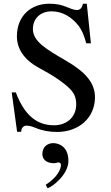

<svg xmlns="http://www.w3.org/2000/svg" viewBox="-20 -696 596 1033"><path d="M447 -676H426C422 -654 411 -642 394 -642C384 -642 368 -646 350 -654C312 -670 286 -676 245 -676C146 -676 71 -610 71 -501C71 -439 103 -377 193 -329C257 -295 326 -251 361 -213C380 -192 390 -169 390 -134C390 -68 341 -22 271 -22C176 -22 111 -78 65 -199H43L72 13H94C94 -8 107 -20 122 -20C133 -20 150 -17 169 -9C206 7 245 14 287 14C403 14 491 -61 491 -173C491 -249 442 -307 336 -369C231 -430 157 -472 157 -540C157 -595 196 -635 258 -635C318 -635 368 -602 403 -557C421 -533 432 -507 444 -463H469ZM236 317C266 307 348 241 348 170C348 87 290 74 266 74C242 74 208 89 208 132C208 172 244 182 270 182C282 182 288 178 294 178C302 178 308 183 308 192C308 211 292 256 226 298Z"/></svg>

Font: XITS
Style: Regular
Weight: 400
Designer: MicroPress Inc., with final additions and corrections provided by Coen Hoffman, Elsevier (retired)
Version: Version 1.302